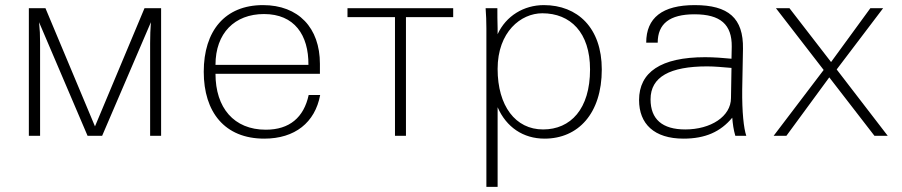

<svg xmlns="http://www.w3.org/2000/svg" viewBox="-20 -532 3531 752"><path d="M611 -500H546L352 -37L158 -500H93V0H137V-364C137 -396 136 -416 133 -445L323 0H380L571 -445C569 -416 568 -395 568 -363V0H611Z M778 -251C778 -93 860 11 1015 11C1135 11 1214 -52 1234 -160H1189C1170 -72 1114 -24 1021 -24C896 -24 824 -110 824 -243H1233V-282C1233 -423 1149 -512 1010 -512C861 -512 778 -411 778 -251ZM824 -278C824 -402 899 -477 1014 -477C1133 -477 1189 -395 1188 -278Z M1527 0H1570V-465H1755V-500H1341V-465H1527Z M1929 -262C1929 -407 2020 -480 2104 -480C2214 -480 2291 -405 2291 -260C2291 -105 2215 -25 2107 -25C1999 -25 1929 -117 1929 -262ZM1929 -112C1963 -34 2029 11 2113 11C2244 11 2337 -87 2337 -260C2337 -423 2242 -512 2110 -512C2032 -512 1962 -470 1929 -398V-421C1928 -437 1928 -487 1928 -500H1882C1884 -474 1885 -447 1885 -421V200H1929Z M2843 -148C2843 -76 2764 -25 2664 -25C2574 -25 2528 -65 2528 -143C2528 -231 2604 -272 2750 -272C2777 -272 2811 -269 2845 -266ZM2483 -140C2483 -47 2542 11 2657 11C2743 11 2802 -16 2848 -71C2850 -46 2853 -24 2860 0H2903C2893 -29 2886 -93 2887 -182L2890 -341C2892 -461 2833 -512 2701 -512C2574 -512 2511 -462 2511 -365H2556C2556 -439 2603 -476 2700 -476C2802 -476 2847 -436 2846 -349L2845 -302C2817 -305 2774 -308 2742 -308C2568 -308 2483 -249 2483 -140Z M3439 -500H3389L3235 -289L3072 -500H3019L3206 -258L3010 0H3060L3228 -229L3405 0H3457L3257 -260Z"/></svg>

Font: Perun ExtraLight
Style: Regular
Weight: 200
Foundry: Copyright (c) Stefan Peev, Context Ltd, 2016
Version: Version 1.089